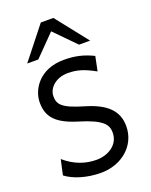

<svg xmlns="http://www.w3.org/2000/svg" viewBox="-180 -1085 934 1190"><g transform="rotate(-20 287.0 -489.5)"><path d="M488.3 -681.2C424.8 -711.9 370.6 -725.1 295.4 -725.1C133.3 -725.1 65.9 -610.4 65.9 -527.3C65.9 -444.3 99.1 -379.9 251.5 -334.5C403.8 -288.6 427.2 -249 427.2 -197.8C427.2 -118.7 354.5 -73.2 275.9 -73.2C203.6 -73.2 132.8 -97.7 68.4 -153.8L46.4 -53.7C96.2 -15.1 181.6 12.2 275.9 12.2C409.2 12.2 520 -76.7 520 -207.5C520 -313 449.2 -372.1 319.8 -410.2C180.7 -450.7 158.7 -481 158.7 -534.7C158.7 -588.4 212.4 -639.6 290.5 -639.6C353 -639.6 398.9 -624.5 468.8 -585.9ZM148.9 -781.2 283.2 -918 417.5 -781.2H490.7L324.7 -991.2H241.7L75.7 -781.2Z"/></g></svg>

Font: Andika
Style: Regular
Weight: 400
Designer: Victor Gaultney, Annie Olsen, Julie Remington, Don Collingsworth, Eric Hays
Foundry: SIL International
Version: Version 1.000